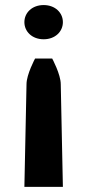

<svg xmlns="http://www.w3.org/2000/svg" viewBox="-20 -528 340 748"><path d="M225 -441.7C225 -478.3 195 -508.3 150 -508.3C105 -508.3 75 -478.3 75 -441.7C75 -405 105 -375 150 -375C195 -375 225 -405 225 -441.7ZM75 200H150H225L216.7 -200C216.7 -238.3 183.3 -300 183.3 -300H150H116.7C116.7 -300 83.3 -238.3 83.3 -200Z"/></svg>

Font: BoonHome
Style: Bold
Weight: 700
Designer: Sungsit Sawaiwan
Foundry: Sungsit Sawaiwan
Version: Version 0.2